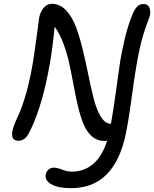

<svg xmlns="http://www.w3.org/2000/svg" viewBox="-20 -775 810 1009"><path d="M354 213.9Q285.6 213.9 250.2 193.6Q214.8 173.3 220.2 143.1Q223.6 125.5 235.4 115.7Q247.1 106 263.2 106Q280.3 106 307.1 116.5Q334 127 356.9 127Q422.9 127 470.2 86.2Q517.6 45.4 543 -36.1Q538.1 -34.2 528.8 -34.2Q491.2 -34.2 463.6 -57.9Q436 -81.5 419.2 -122.6Q402.3 -163.6 390.1 -214.6Q377.9 -265.6 367.2 -324.5Q356.4 -383.3 344.7 -438Q333 -492.7 313.2 -546.1Q293.5 -599.6 267.1 -634.8Q253.4 -491.2 231.9 -387.2Q192.9 -192.4 132.8 -77.1Q111.3 -35.2 77.1 -35.2Q34.7 -35.2 45.9 -88.9Q48.8 -105.5 59.3 -130.4Q69.8 -155.3 82 -181.6Q94.2 -208 111.1 -262.9Q127.9 -317.9 142.1 -387.2Q155.8 -454.6 170.2 -564.9Q184.6 -675.3 186 -683.1Q192.4 -714.4 210 -734.6Q227.5 -754.9 252.9 -754.9Q294.9 -754.9 327.1 -720.9Q359.4 -687 379.4 -632.8Q399.4 -578.6 415.3 -512.7Q431.2 -446.8 444.6 -380.1Q458 -313.5 472.2 -257.6Q486.3 -201.7 507.8 -165Q529.3 -128.4 557.1 -125Q558.1 -125 560.1 -124.5Q562 -124 563 -124Q574.2 -186.5 587.2 -279.8Q600.1 -373 608.9 -434.3Q617.7 -495.6 635.5 -570.6Q653.3 -645.5 678.2 -704.1Q690.4 -731 703.1 -742.4Q715.8 -753.9 733.9 -753.9Q760.3 -753.9 767.3 -728.5Q774.4 -703.1 761.2 -673.8Q727.5 -588.9 709 -495.1Q690.4 -401.4 674.3 -278.6Q658.2 -155.8 642.1 -76.2Q583.5 213.9 354 213.9Z"/></svg>

Font: Shantell Sans Irregular Bouncy
Style: Italic
Weight: 400
Italic angle: -11.31°
Designer: Stephen Nixon, Anya Danilova, Shantell Martin
Foundry: Arrow Type
Version: Version 1.006;[9816181b4]